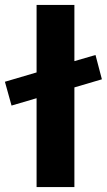

<svg xmlns="http://www.w3.org/2000/svg" viewBox="-35 -762 435 782"><path d="M268 0H114V-362L12 -332L-15 -429L114 -467V-742H268V-513L354 -538L380 -439L268 -406Z"/></svg>

Font: Montserrat Semi Bold
Style: Regular
Weight: 600
Designer: Julieta Ulanovsky
Foundry: Julieta Ulanovsky
Version: Version 3.001 September 28, 2015